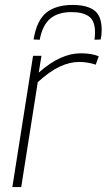

<svg xmlns="http://www.w3.org/2000/svg" viewBox="-20 -758 432 778"><path d="M148 -532 137 -464Q184 -505 225.5 -523.5Q267 -542 307 -542Q329 -542 347.5 -539Q366 -536 380 -530L368 -496Q335 -507 300 -507Q263 -507 222 -488Q181 -469 133 -425L66 0H30L114 -532ZM274 -738Q333 -738 362.5 -715.5Q392 -693 392 -637Q392 -615 388 -598L363 -597Q364 -606 364.5 -614Q365 -622 365 -631Q364 -675 339.5 -692Q315 -709 270 -709Q215 -709 183.5 -682.5Q152 -656 141 -597L116 -598Q129 -676 168 -707Q207 -738 274 -738Z"/></svg>

Font: Georama ExtraLight
Style: Italic
Weight: 200
Italic angle: -9°
Designer: Jean-Baptiste Levee
Foundry: Production Type
Version: Version 1.000